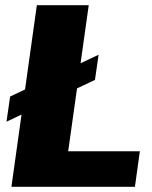

<svg xmlns="http://www.w3.org/2000/svg" viewBox="-20 -720 584 740"><path d="M199 -137H519L500 0H24L122 -700H322L228 -32ZM360 -509 346 -412 5 -251 19 -348Z"/></svg>

Font: Pathway Extreme 28pt ExtraBold
Style: Italic
Weight: 800
Italic angle: -8°
Designer: Eduardo Rodriguez Tunni
Foundry: Eduardo Rodriguez Tunni
Version: Version 1.001;gftools[0.9.26]